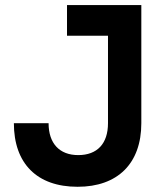

<svg xmlns="http://www.w3.org/2000/svg" viewBox="-20 -713 626 743"><path d="M280.3 9.8C435.1 9.8 526.9 -80.1 526.9 -236.3V-693.4H239.3V-574.7H397.9V-236.3C397.9 -157.2 356.4 -112.8 282.7 -112.8C210 -112.8 168 -158.2 168 -236.3H33.7C33.7 -80.6 122.6 9.8 280.3 9.8Z"/></svg>

Font: Cascadia Code
Style: Bold
Weight: 700
Monospace: yes
Designer: Aaron Bell
Foundry: Saja Typeworks
Version: Version 2404.023